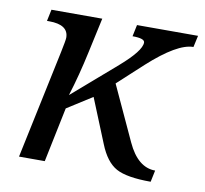

<svg xmlns="http://www.w3.org/2000/svg" viewBox="-66 -607 730 685"><g transform="rotate(10 299.0 -264.5)"><path d="M338.9 -383.8Q412.6 -447.8 412.6 -478Q412.6 -493.2 368.2 -493.2L377 -535.2H598.1L588.9 -493.2Q530.8 -493.2 428.2 -399.9L337.9 -316.9L429.2 -119.1Q467.8 -35.2 530.8 -35.2L522 6.8Q435.1 6.8 396.7 -14.2Q358.4 -35.2 334 -96.2L269 -255.9L178.2 -198.2L137.2 0H43.9L127 -394Q136.2 -438 136.2 -446.8Q136.2 -494.1 65.9 -494.1H58.1L66.9 -536.1H251L224.1 -412.1Q205.1 -323.2 181.2 -247.1Z"/></g></svg>

Font: Droid Serif
Style: Italic
Weight: 400
Italic angle: -12°
Designer: Monotype Design team
Foundry: Monotype Imaging Inc.
Version: Version 1.03